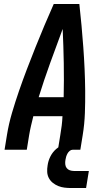

<svg xmlns="http://www.w3.org/2000/svg" viewBox="-20 -755 540 968"><path d="M3 0 15 -74Q24 -130 40.5 -186Q57 -242 76 -297Q95 -352 116 -407Q137 -462 159 -517Q181 -572 204 -626.5Q227 -681 251 -735H380Q386 -681 391 -626.5Q396 -572 400 -517Q404 -462 406.5 -407Q409 -352 409.5 -296.5Q410 -241 408 -185Q406 -129 397 -74L385 0H272L284 -74Q288 -97 291 -121Q294 -145 295 -169H148Q142 -145 136.5 -121.5Q131 -98 127 -74L115 0ZM301 -265Q303 -351 301.5 -437Q300 -523 296 -609Q264 -523 233 -437.5Q202 -352 175 -265ZM339 193Q322 193 305.5 191Q289 189 274 183Q259 177 246.5 167Q234 157 226.5 143Q219 129 218 112.5Q217 96 220 79Q223 56 234 34Q245 12 263.5 -4Q282 -20 305.5 -26.5Q329 -33 351 -33L346 0Q338 0 331 6Q324 12 320 19.5Q316 27 313.5 35Q311 43 310 51Q308 62 309 73Q310 84 316 92Q322 100 332 103.5Q342 107 353 107H428L414 193Z"/></svg>

Font: Iosevka Curly Oblique
Style: Bold
Weight: 700
Italic angle: -9°
Monospace: yes
Designer: Belleve Invis
Foundry: Belleve Invis
Version: Version 11.1.0; ttfautohint (v1.8.3)